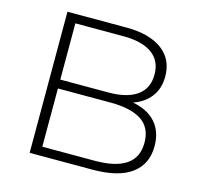

<svg xmlns="http://www.w3.org/2000/svg" viewBox="-102 -810 957 920"><g transform="rotate(15 376.0 -350.0)"><path d="M122 -700H414Q528 -700 591.5 -653.5Q655 -607 655 -521Q655 -461 623.5 -420Q592 -379 538 -361Q613 -347 652.5 -302Q692 -257 692 -185Q692 -96 627 -48Q562 0 434 0H122ZM641 -189Q641 -263 588.5 -298Q536 -333 434 -333H173V-44H434Q536 -44 588.5 -79.5Q641 -115 641 -189ZM412 -377Q504 -377 553.5 -412.5Q603 -448 603 -517Q603 -585 553.5 -620.5Q504 -656 412 -656H173V-377Z"/></g></svg>

Font: Goldbeck Next Light
Style: Regular
Weight: 300
Designer: Julieta Ulanovsky
Foundry: Julieta Ulanovsky
Version: Version 7.200